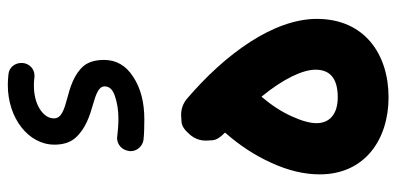

<svg xmlns="http://www.w3.org/2000/svg" viewBox="-280 -672 1010 489"><g transform="rotate(-90 224.5 -428.0)"><path d="M24.4 -118.2C24.4 -3.4 113.3 57.1 220.7 57.1C330.6 57.1 420.4 -4.4 420.4 -125.5C420.4 -235.4 332 -357.9 217.3 -456.1C205.1 -466.3 191.4 -471.2 175.8 -471.2C173.8 -471.2 168 -470.7 158.2 -470.2C147.9 -469.7 137.2 -462.4 126 -449.2C115.7 -437.5 110.4 -423.8 110.4 -408.2C110.4 -406.7 110.8 -400.9 111.3 -391.6C111.8 -381.8 118.7 -371.1 130.9 -359.4C98.6 -322.8 72.8 -283.7 53.7 -241.2C34.2 -198.7 24.4 -157.7 24.4 -118.2ZM154.8 -126.5C154.8 -142.6 160.6 -164.1 172.4 -189.9C184.1 -215.8 200.7 -241.2 222.2 -266.6C267.6 -211.4 291 -161.6 291 -128.9C291 -93.8 271 -72.3 220.7 -72.3C175.3 -72.3 154.8 -95.2 154.8 -126.5ZM308.1 -874.5V-878.4C308.1 -894 297.4 -909.7 278.3 -911.1C268.1 -912.1 259.3 -912.6 252 -912.6C167.5 -912.6 100.1 -859.9 100.1 -793.9C100.1 -771 106 -753.4 117.2 -740.7C139.6 -714.8 174.3 -703.6 202.1 -695.8C229 -688 248.5 -681.2 248.5 -666C248.5 -653.8 240.2 -645 223.1 -639.6C206.1 -633.8 187 -630.9 166 -630.9C150.4 -630.9 135.3 -632.3 121.6 -633.8C120.1 -634.3 118.2 -634.3 116.7 -634.3C101.6 -634.3 86.4 -623 84 -604C83.5 -602.5 83.5 -600.6 83.5 -599.1C83.5 -585 95.2 -568.8 113.3 -566.9C127.4 -565.4 144.5 -564.9 164.6 -564.9C208 -564.9 244.1 -574.2 272.9 -593.3C301.8 -611.8 315.9 -636.7 315.9 -667.5C315.9 -689.9 310.5 -707.5 300.3 -719.7C279.3 -744.1 246.1 -753.9 218.3 -761.2C189.5 -769 167 -775.9 167 -794.9C167 -809.1 175.3 -821.3 191.4 -831.5C207.5 -841.3 227.5 -846.2 252 -846.2C258.8 -846.2 265.6 -845.7 272.5 -844.7H276.4C292 -844.7 306.2 -856.4 308.1 -874.5Z"/></g></svg>

Font: Mikhak
Style: Bold
Weight: 700
Designer: Amin Abedi
Version: Version 3.2